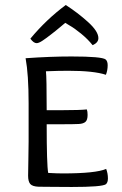

<svg xmlns="http://www.w3.org/2000/svg" viewBox="-20 -744 487 765"><path d="M242 -724Q289 -694 330.5 -656.5Q372 -619 372 -592Q372 -574 349 -564Q330 -588 303 -610Q276 -632 258 -642L240 -653Q234 -648 221.5 -637.5Q209 -627 201.5 -621Q194 -615 183 -606.5Q172 -598 164.5 -592.5Q157 -587 149.5 -582Q142 -577 136 -574.5Q130 -572 126 -572Q114 -572 101 -590Q165 -667 242 -724ZM163 -460Q166 -436 166 -305H230Q297 -305 326 -308Q329 -300 329 -286Q329 -266 320.5 -258.5Q312 -251 294 -250Q273 -249 237 -249H166Q166 -88 172 -55Q208 -53 230 -53Q362 -53 403 -71Q410 -53 410 -33Q410 -17 402 -10Q387 1 266 1Q242 1 189 0.5Q136 0 134 0Q109 -1 100.5 -11Q92 -21 92 -44Q92 -58 93 -105.5Q94 -153 94 -180V-333Q94 -447 82 -512Q180 -519 265 -519Q386 -519 401 -507Q409 -500 409 -484Q409 -464 402 -446Q354 -462 252 -462Q213 -462 163 -460Z"/></svg>

Font: Overlock SC
Style: Regular
Weight: 400
Designer: Dario Muhafara
Foundry: Dario Manuel Muhafara
Version: Version 1.001